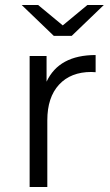

<svg xmlns="http://www.w3.org/2000/svg" viewBox="-20 -751 441 771"><path d="M268 -607H196L67 -731H133L232 -649L331 -731H397ZM167 -423Q217 -530 364 -530V-461Q361 -461 355 -461.5Q349 -462 347 -462Q264 -462 217 -411Q170 -360 170 -268V0H99V-526H167Z"/></svg>

Font: Montserrat Alternates
Style: Regular
Weight: 400
Designer: Julieta Ulanovsky
Foundry: Julieta Ulanovsky
Version: Version 7.200;PS 007.200;hotconv 1.0.88;makeotf.lib2.5.64775